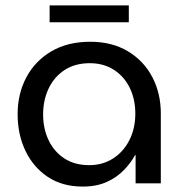

<svg xmlns="http://www.w3.org/2000/svg" viewBox="-20 -676 678 708"><path d="M285 12Q210 12 156.5 -23.5Q103 -59 74 -119.5Q45 -180 45 -255Q45 -330 77 -390.5Q109 -451 169 -486.5Q229 -522 313 -522Q393 -522 451.5 -487Q510 -452 541.5 -392Q573 -332 573 -258V0H480V-104H478Q463 -76 437 -49Q411 -22 373.5 -5Q336 12 285 12ZM309 -67Q359 -67 397.5 -92Q436 -117 457.5 -160Q479 -203 479 -257Q479 -310 458.5 -352Q438 -394 400 -418.5Q362 -443 311 -443Q257 -443 218.5 -418Q180 -393 159.5 -350Q139 -307 139 -254Q139 -202 159 -159.5Q179 -117 217 -92Q255 -67 309 -67ZM163 -594V-656H455V-594Z"/></svg>

Font: MuseoModerno
Style: Regular
Weight: 400
Designer: Pablo Cosgaya, Héctor Gatti, Marcela Romero, and the Authors of The MuseoModerno Project.
Foundry: Omnibus-Type Team
Version: Version 1.001